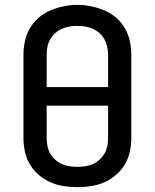

<svg xmlns="http://www.w3.org/2000/svg" viewBox="-20 -766 640 794"><path d="M300 8Q271 8 242.5 3.5Q214 -1 188 -12.5Q162 -24 140 -43Q118 -62 103.5 -86.5Q89 -111 83 -139.5Q77 -168 77 -196V-539Q77 -567 83 -595.5Q89 -624 103.5 -649Q118 -674 140 -693Q162 -712 188.5 -723Q215 -734 243 -740Q271 -746 300 -746Q329 -746 357 -740Q385 -734 411.5 -723Q438 -712 460 -693Q482 -674 496.5 -649Q511 -624 517 -595.5Q523 -567 523 -539V-196Q523 -168 517 -139.5Q511 -111 496.5 -86.5Q482 -62 460 -43Q438 -24 412 -12.5Q386 -1 357.5 3.5Q329 8 300 8ZM173 -406H427V-539Q427 -555 423.5 -571.5Q420 -588 412 -603Q404 -618 391.5 -629Q379 -640 363.5 -647Q348 -654 331.5 -656.5Q315 -659 298 -659Q282 -659 265.5 -656Q249 -653 234 -646Q219 -639 207 -628Q195 -617 187 -602.5Q179 -588 176 -571.5Q173 -555 173 -539ZM300 -76Q317 -76 333.5 -78.5Q350 -81 365 -88Q380 -95 392.5 -106.5Q405 -118 413 -132.5Q421 -147 424 -163.5Q427 -180 427 -196V-329H173V-196Q173 -180 176 -163.5Q179 -147 187 -132.5Q195 -118 207.5 -106.5Q220 -95 235 -88Q250 -81 266.5 -78.5Q283 -76 300 -76Z"/></svg>

Font: Zed Mono Medium Extended
Style: Regular
Weight: 500
Width: 7
Monospace: yes
Designer: Belleve Invis
Foundry: Belleve Invis
Version: Version 1.0.0; ttfautohint (v1.8.4)